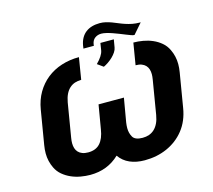

<svg xmlns="http://www.w3.org/2000/svg" viewBox="-122 -1029 1315 1187"><g transform="rotate(-15 536.0 -435.5)"><path d="M85.9 -242.2 122.2 -459.5Q132.1 -519.2 159.4 -565.9Q186.8 -612.6 227.6 -645.1Q268.5 -677.6 321 -694.6Q373.6 -711.6 433.9 -711.6L411.2 -572.4Q388.5 -572.4 369.5 -565.9Q350.5 -559.3 335.6 -545.6Q320.7 -532 310.4 -510.7Q300.1 -489.3 294.7 -459.5L258.5 -242.2Q255.3 -223.7 255.3 -208.1Q255.3 -190.7 259.9 -176Q264.6 -161.2 274.5 -150.6Q284.4 -139.9 300.1 -133.9Q315.7 -127.8 337.7 -127.8Q386.7 -127.8 413.7 -157.7Q440.7 -187.5 449.6 -245.4L475.5 -398.1H637.8L611.5 -245.4Q610.1 -235.8 609.4 -226.9Q608.7 -218 608.7 -209.9Q608.7 -178.3 623.2 -153.1Q637.8 -127.8 686.1 -127.8Q708.5 -127.8 727.5 -134.4Q746.4 -141 761.5 -155Q776.6 -169 787.1 -190.7Q797.6 -212.4 802.6 -242.2L838.8 -459.5Q842 -478.3 842 -493.3Q842 -510.3 837.4 -524.9Q832.7 -539.4 822.8 -549.9Q812.9 -560.4 797.2 -566.4Q781.6 -572.4 759.2 -572.4L782.3 -711.6Q812.1 -711.6 843.8 -706.1Q875.4 -700.6 904.1 -688.2Q932.9 -675.8 956.7 -655.7Q980.5 -635.7 994.3 -606.5Q1016 -561.8 1016 -511.7Q1016 -499.3 1014.9 -486.3Q1013.8 -473.4 1011.4 -459.5L975.1 -242.2Q962 -160.9 917.3 -104.4Q894.9 -76 866.8 -54.7Q838.8 -33.4 806.5 -19Q774.1 -4.6 737.9 2.7Q701.7 9.9 663 9.9Q609 9.9 567.8 -8.2Q526.6 -26.3 501.1 -62.9Q425.1 9.9 314.6 9.9Q285.2 9.9 253.6 4.4Q221.9 -1.1 193.2 -13.7Q164.4 -26.3 140.6 -46.2Q116.8 -66.1 103 -94.8Q81.3 -139.6 81.3 -189.6Q81.3 -202.1 82.4 -215.2Q83.5 -228.3 85.9 -242.2ZM477.3 -774.9Q481.9 -801.5 493.3 -821.6Q504.6 -841.6 522 -854.9Q539.4 -868.3 562.1 -874.8Q584.9 -881.4 611.9 -881.4Q631.7 -881.4 650.2 -877Q668.7 -872.5 687 -865.8Q705.3 -859 723.9 -851Q742.5 -843 762.8 -836.3Q783 -829.5 805.4 -825.1Q827.8 -820.7 853.3 -820.7H858.7L801.8 -755.3H797.6Q792.3 -755.3 779.7 -759.8Q767 -764.2 750.4 -771Q733.7 -777.7 713.8 -785.7Q693.9 -793.7 674.4 -800.4Q654.8 -807.2 636.5 -811.6Q618.3 -816.1 604.4 -816.1Q581.3 -816.1 564.1 -803.6Q546.9 -791.2 542.6 -766.3L541.2 -755.3H474.4ZM577.4 -715.2 584.9 -762.1H670.8L662.3 -712.4Q660.2 -698.2 650.4 -683.4Q640.6 -668.7 627 -655.5Q613.3 -642.4 597.5 -631.6Q581.7 -620.7 567.5 -614.3L529.8 -641.3Q550.1 -661.6 562.1 -679.9Q574.2 -698.2 577.4 -715.2Z"/></g></svg>

Font: Inter P Extra Bold
Style: Italic
Weight: 800
Italic angle: 9.39999°
Designer: Rasmus Andersson
Foundry: rsms
Version: Version 3.018;git-588b23468